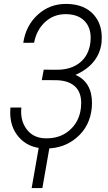

<svg xmlns="http://www.w3.org/2000/svg" viewBox="-20 -741 548 971"><path d="M267.6 -388.2Q340.3 -388.2 385.3 -425.3Q430.2 -462.4 437.5 -529.3Q438.5 -540 438.5 -550.3Q438.5 -598.6 412.1 -629.9Q379.9 -668 315.9 -669.4Q314.5 -669.4 313 -669.4Q252.9 -669.9 209.5 -630.9Q165 -590.8 152.3 -524.9L97.7 -524.4Q110.4 -611.8 171.9 -667.5Q231.4 -721.2 313.5 -721.2Q316.4 -721.2 319.3 -721.2Q407.7 -719.2 454.6 -666Q494.6 -620.6 494.6 -551.3Q494.6 -539.6 493.7 -527.3Q488.3 -473.6 455.3 -431.4Q422.4 -389.2 361.8 -362.3Q445.3 -325.7 445.3 -219.2Q445.3 -208.5 444.3 -197.3Q435.5 -102.5 367.7 -44.9Q303.2 9.8 214.8 9.8Q210.4 9.8 205.6 9.8Q122.1 7.8 73.2 -49.8Q31.7 -99.1 31.7 -171.9Q31.7 -184.1 32.7 -197.3H87.9Q86.9 -186.5 86.9 -176.8Q86.9 -124 115.2 -86.9Q148.4 -43 209 -41.5Q212.4 -41.5 215.3 -41.5Q284.2 -41 331.5 -82Q381.3 -125 389.2 -195.3Q390.6 -208 390.6 -219.7Q390.6 -270.5 364.3 -298.8Q332 -334 264.6 -335.4L191.4 -335.9L201.2 -388.7ZM194.3 210H140.1L181.2 -24.4H235.4Z"/></svg>

Font: MAUL Condensed Light Italic
Style: Light Italic
Weight: 300
Italic angle: -12°
Designer: MAUL
Version: Version 1.0; 2020; ttfautohint (v1.8.3)